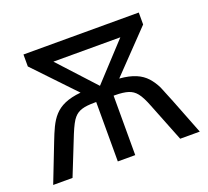

<svg xmlns="http://www.w3.org/2000/svg" viewBox="-98 -654 838 774"><g transform="rotate(-20 321.0 -267.5)"><path d="M73.2 -483.9V-535.2H567.9V-483.9L402.8 -312C459.5 -307.6 493.7 -291.5 517.6 -265.6C529.3 -252.4 539.1 -237.8 547.4 -220.7C555.2 -203.6 584.5 -129.9 634.8 0H550.8L485.8 -164.1C463.9 -220.7 447.8 -238.8 420.4 -248C406.7 -252.4 387.7 -254.9 362.8 -254.9H357.9V0H283.2V-254.9H277.8C229 -254.9 205.6 -247.6 187.5 -226.6C178.2 -216.3 167.5 -195.8 154.8 -165L88.9 0H5.9L69.8 -164.1C85.4 -203.6 99.1 -238.8 123 -264.6C146.5 -290 180.2 -306.6 236.8 -312ZM176.8 -466.8 319.8 -311 463.9 -466.8Z"/></g></svg>

Font: OpenSansEmoji
Style: Regular
Weight: 400
Foundry: MorbZ
Version: Version 1.000;PS 001.000;hotconv 1.0.70;makeotf.lib2.5.58329